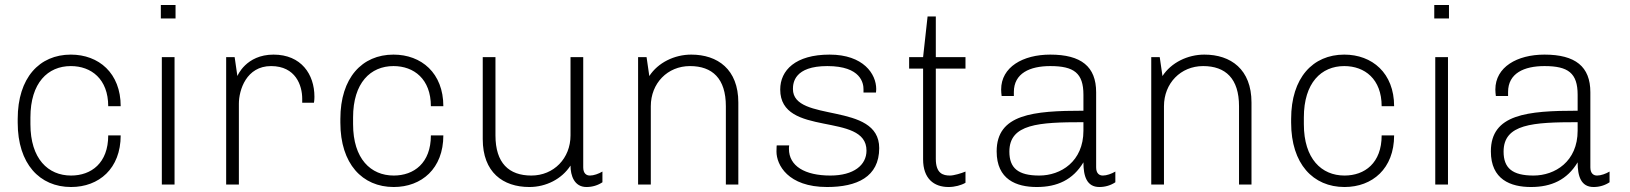

<svg xmlns="http://www.w3.org/2000/svg" viewBox="-20 -740 6536 770"><path d="M464 -197H414C414 -86 346 -36 265 -36C173 -36 102 -103 102 -242V-269C102 -408 172 -475 264 -475C346 -475 414 -423 414 -314H464C464 -447 376 -521 264 -521C138 -521 51 -428 51 -263V-248C51 -83 139 10 265 10C377 10 464 -64 464 -197Z M625 -720V-666H684V-720H625ZM629 0H680V-511H629V0Z M1192 -328H1239C1239 -328 1241 -338 1241 -352C1241 -442 1188 -521 1077 -521C966 -521 932 -435 932 -435L921 -511H887V0H938V-324C938 -379 968 -475 1067 -475C1166 -475 1192 -397 1192 -344V-328Z M1758 -197H1708C1708 -86 1640 -36 1559 -36C1467 -36 1396 -103 1396 -242V-269C1396 -408 1466 -475 1558 -475C1640 -475 1708 -423 1708 -314H1758C1758 -447 1670 -521 1558 -521C1432 -521 1345 -428 1345 -263V-248C1345 -83 1433 10 1559 10C1671 10 1758 -64 1758 -197Z M2268 -76C2268 -36 2283 10 2332 10C2356 10 2378 3 2396 -9V-52C2381 -43 2361 -36 2346 -36C2331 -36 2319 -45 2319 -69V-511H2268V-197C2268 -105 2201 -36 2111 -36C2021 -36 1967 -86 1967 -197V-511H1916V-182C1916 -49 1997 10 2103 10C2170 10 2233 -22 2268 -76Z M2891 0H2941V-329C2941 -462 2858 -521 2752 -521C2685 -521 2619 -489 2584 -435L2573 -511H2539V0H2590V-314C2590 -406 2657 -475 2747 -475C2837 -475 2891 -425 2891 -314V0Z M3145 -157H3095C3095 -157 3094 -151 3094 -132C3094 -80 3139 10 3297 10C3416 10 3506 -30 3506 -146C3506 -334 3160 -246 3160 -383C3160 -408 3166 -475 3298 -475C3434 -475 3443 -405 3443 -382V-369H3493C3493 -369 3494 -377 3494 -383C3494 -443 3443 -521 3307 -521C3170 -521 3109 -458 3109 -381C3109 -187 3455 -293 3455 -136C3455 -78 3404 -36 3310 -36C3208 -36 3144 -74 3144 -143C3144 -148 3144 -152 3145 -157Z M3852 -7V-52C3836 -45 3805 -36 3790 -36C3762 -36 3733 -44 3733 -103V-465H3852V-511H3733V-674H3700L3682 -511H3626V-465H3682V-101C3682 -24 3725 10 3784 10C3809 10 3835 3 3852 -7Z M4376 -69V-370C4376 -473 4316 -521 4192 -521C4082 -521 3995 -471 3995 -381C3995 -372 3996 -363 3997 -355H4046V-371C4046 -446 4110 -475 4192 -475C4287 -475 4325 -447 4325 -360V-296C4123 -296 3977 -282 3977 -133C3977 -20 4056 10 4138 10C4220 10 4283 -19 4325 -89C4325 -34 4338 10 4389 10C4413 10 4435 3 4453 -9V-52C4438 -43 4418 -36 4403 -36C4388 -36 4376 -45 4376 -69ZM4325 -250V-216C4325 -92 4234 -36 4148 -36C4063 -36 4028 -66 4028 -132C4028 -243 4145 -250 4325 -250Z M4949 0H4999V-329C4999 -462 4916 -521 4810 -521C4743 -521 4677 -489 4642 -435L4631 -511H4597V0H4648V-314C4648 -406 4715 -475 4805 -475C4895 -475 4949 -425 4949 -314V0Z M5571 -197H5521C5521 -86 5453 -36 5372 -36C5280 -36 5209 -103 5209 -242V-269C5209 -408 5279 -475 5371 -475C5453 -475 5521 -423 5521 -314H5571C5571 -447 5483 -521 5371 -521C5245 -521 5158 -428 5158 -263V-248C5158 -83 5246 10 5372 10C5484 10 5571 -64 5571 -197Z M5732 -720V-666H5791V-720H5732ZM5736 0H5787V-511H5736V0Z M6358 -69V-370C6358 -473 6298 -521 6174 -521C6064 -521 5977 -471 5977 -381C5977 -372 5978 -363 5979 -355H6028V-371C6028 -446 6092 -475 6174 -475C6269 -475 6307 -447 6307 -360V-296C6105 -296 5959 -282 5959 -133C5959 -20 6038 10 6120 10C6202 10 6265 -19 6307 -89C6307 -34 6320 10 6371 10C6395 10 6417 3 6435 -9V-52C6420 -43 6400 -36 6385 -36C6370 -36 6358 -45 6358 -69ZM6307 -250V-216C6307 -92 6216 -36 6130 -36C6045 -36 6010 -66 6010 -132C6010 -243 6127 -250 6307 -250Z"/></svg>

Font: ChivoLight
Style: Regular
Weight: 300
Designer: Hector Gatti
Foundry: Omnibus-Type
Version: Version 1.004;PS 001.004;hotconv 1.0.88;makeotf.lib2.5.64775